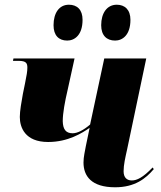

<svg xmlns="http://www.w3.org/2000/svg" viewBox="-20 -784 681 814"><path d="M468 -612C499 -612 533 -635 533 -700C533 -743 509 -764 475 -764C434 -764 409 -729 409 -677C409 -634 432 -612 468 -612ZM265 -612C296 -612 330 -635 330 -700C330 -743 307 -764 272 -764C231 -764 207 -729 207 -677C207 -634 229 -612 265 -612ZM468 10C552 10 598 -27 632 -67L627 -74C586 -31 560 -19 539 -19C518 -19 504 -31 504 -58C504 -85 511 -115 519 -151L600 -536H422L362 -256C334 -232 308 -219 288 -219C258 -219 247 -237 246 -270C246 -304 255 -353 267 -404L296 -536H37L35 -526H59C92 -526 96 -515 96 -497C96 -482 93 -464 86 -430L77 -386C71 -353 64 -313 64 -288C64 -244 86 -182 184 -182C269 -182 328 -220 360 -242L344 -165C340 -142 334 -119 334 -95C334 -38 367 10 468 10Z"/></svg>

Font: Noto Serif Display SemiCondensed Black
Style: Italic
Weight: 900
Width: 4
Italic angle: -12°
Designer: Monotype Design Team
Foundry: Monotype Imaging Inc.
Version: Version 2.009